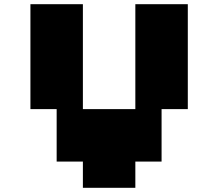

<svg xmlns="http://www.w3.org/2000/svg" viewBox="-20 -895 1040 915"><path d="M125 -875H375V-375H625V-875H875V-375H750V-125H625V0H375V-125H250V-375H125Z"/></svg>

Font: Dogica Pixel
Style: Bold
Weight: 700
Designer: Roberto Mocci
Version: Version 001.000